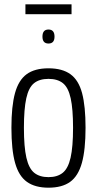

<svg xmlns="http://www.w3.org/2000/svg" viewBox="-20 -861 450 891"><path d="M33 -268Q33 -368 49.5 -428.5Q66 -489 103.5 -516.5Q141 -544 205 -544Q269 -544 307 -516.5Q345 -489 361 -428.5Q377 -368 377 -268Q377 -166 360 -105Q343 -44 305.5 -17Q268 10 205 10Q143 10 105 -17Q67 -44 50 -105Q33 -166 33 -268ZM91 -268Q91 -179 102.5 -129Q114 -79 139 -59Q164 -39 205 -39Q246 -39 271 -59Q296 -79 307.5 -129Q319 -179 319 -268Q319 -355 308 -405Q297 -455 272 -475Q247 -495 205 -495Q163 -495 138 -475Q113 -455 102 -405Q91 -355 91 -268ZM205 -659Q177 -659 177 -691Q177 -724 205 -724Q233 -724 233 -691Q233 -659 205 -659ZM98 -795V-841H312V-795Z"/></svg>

Font: Georama SemiCondensed Light
Style: Regular
Weight: 300
Width: 4
Designer: Jean-Baptiste Levee
Foundry: Production Type
Version: Version 1.000